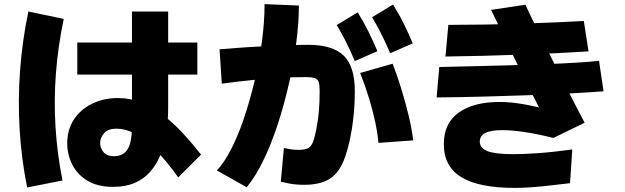

<svg xmlns="http://www.w3.org/2000/svg" viewBox="-20 -846 3040 934"><path d="M530 63Q454 63 404.5 32.5Q355 2 331 -46.5Q307 -95 307 -149Q307 -215 339.5 -264.5Q372 -314 428 -341.5Q484 -369 553 -369Q614 -369 668 -347Q722 -325 772 -287Q822 -249 868 -199.5Q914 -150 958 -94L847 17Q822 -19 788 -60Q754 -101 715 -137.5Q676 -174 633.5 -197Q591 -220 547 -220Q504 -220 485.5 -197Q467 -174 467 -152Q467 -125 484 -105.5Q501 -86 534 -86Q557 -86 572.5 -94Q588 -102 598 -116Q608 -130 613 -149Q618 -168 620 -189.5Q622 -211 622 -234V-790H798V-320Q798 -258 789.5 -201Q781 -144 762 -96Q743 -48 712 -12Q681 24 636 43.5Q591 63 530 63ZM112 66Q84 -74 75.5 -216Q67 -358 77.5 -502Q88 -646 118 -790L290 -754Q262 -620 252 -489Q242 -358 250 -228Q258 -98 284 32ZM356 -483V-639H940V-483Z M1460 53Q1419 53 1388.5 47Q1358 41 1346 38L1361 -126Q1384 -121 1401 -119Q1418 -117 1431 -117Q1461 -117 1477 -124.5Q1493 -132 1502 -154Q1511 -176 1519 -219Q1527 -260 1531 -303Q1535 -346 1535 -403Q1535 -432 1530.5 -446.5Q1526 -461 1511.5 -466Q1497 -471 1467 -471Q1410 -471 1346.5 -467.5Q1283 -464 1211.5 -457Q1140 -450 1059 -439L1048 -606Q1081 -609 1134 -613Q1187 -617 1248 -620Q1309 -623 1369.5 -625.5Q1430 -628 1479 -628Q1598 -628 1652 -575.5Q1706 -523 1706 -402Q1706 -342 1701.5 -297Q1697 -252 1691 -214Q1674 -113 1647.5 -54.5Q1621 4 1576 28.5Q1531 53 1460 53ZM1180 65 1035 -17Q1069 -52 1103 -117.5Q1137 -183 1166 -268.5Q1195 -354 1218 -450Q1241 -546 1254 -643Q1267 -740 1267 -826L1434 -819Q1434 -738 1421.5 -640.5Q1409 -543 1386 -441Q1363 -339 1331.5 -242.5Q1300 -146 1261.5 -66.5Q1223 13 1180 65ZM1821 -151Q1817 -197 1805.5 -251.5Q1794 -306 1775.5 -367Q1757 -428 1732 -491L1890 -536Q1911 -482 1931 -417.5Q1951 -353 1967 -287.5Q1983 -222 1990 -163ZM1878 -587Q1853 -646 1832 -686.5Q1811 -727 1790 -762L1892 -824Q1921 -778 1944.5 -730Q1968 -682 1988 -635ZM1706 -549Q1681 -608 1660 -648.5Q1639 -689 1618 -724L1720 -786Q1749 -740 1772.5 -692Q1796 -644 1816 -597Z M2147 -571 2161 -725Q2241 -725 2334 -726.5Q2427 -728 2519 -731Q2611 -734 2690 -737.5Q2769 -741 2820 -744L2843 -596Q2783 -592 2700 -588Q2617 -584 2522.5 -580.5Q2428 -577 2331.5 -574.5Q2235 -572 2147 -571ZM2104 -372 2117 -520Q2199 -522 2287.5 -524Q2376 -526 2464 -528.5Q2552 -531 2633 -534Q2714 -537 2781 -541Q2848 -545 2894 -550L2916 -402Q2854 -397 2761 -392Q2668 -387 2557 -383Q2446 -379 2329.5 -376Q2213 -373 2104 -372ZM2483 68Q2310 68 2224.5 16Q2139 -36 2139 -145Q2139 -246 2211 -298Q2283 -350 2410 -350Q2468 -350 2535.5 -337.5Q2603 -325 2681 -301L2640 -249Q2598 -331 2565 -396.5Q2532 -462 2502 -522.5Q2472 -583 2440.5 -649Q2409 -715 2369 -798L2536 -823Q2555 -781 2584 -722Q2613 -663 2646.5 -596Q2680 -529 2713.5 -463Q2747 -397 2776 -341Q2805 -285 2824 -249L2672 -175Q2596 -194 2532.5 -203.5Q2469 -213 2424 -213Q2396 -213 2375 -209.5Q2354 -206 2340.5 -199Q2327 -192 2320.5 -181.5Q2314 -171 2314 -157Q2314 -125 2352 -110.5Q2390 -96 2478 -96Q2525 -96 2598 -101Q2671 -106 2764 -119L2753 45Q2682 54 2633 59Q2584 64 2549 66Q2514 68 2483 68Z"/></svg>

Font: Murecho Thin Black
Style: Regular
Weight: 900
Version: Version 1.010